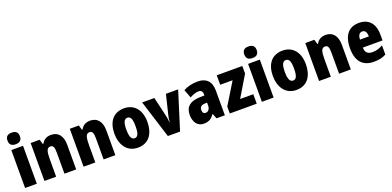

<svg xmlns="http://www.w3.org/2000/svg" viewBox="2 -1698 5378 2631"><g transform="rotate(-20 2691.0 -383.0)"><path d="M141 -776C83 -776 51 -751 51 -691C51 -632 85 -607 141 -607C198 -607 232 -632 232 -691C232 -751 200 -776 141 -776ZM227 -553H56V0H227Z M636 -563C572 -563 527 -536 499 -484H490L470 -553H338V0H509V-250C509 -370 523 -417 576 -417C619 -417 630 -379 630 -306V0H801V-360C801 -493 738 -563 636 -563Z M1207 -563C1143 -563 1098 -536 1070 -484H1061L1041 -553H909V0H1080V-250C1080 -370 1094 -417 1147 -417C1190 -417 1201 -379 1201 -306V0H1372V-360C1372 -493 1309 -563 1207 -563Z M1941 -278C1941 -460 1844 -563 1702 -563C1537 -563 1460 -444 1460 -278C1460 -120 1542 10 1700 10C1871 10 1941 -123 1941 -278ZM1633 -277C1633 -378 1654 -426 1701 -426C1751 -426 1768 -377 1768 -278C1768 -178 1751 -127 1701 -127C1653 -127 1633 -179 1633 -277Z M2138 0H2316L2489 -553H2311L2241 -266C2233 -234 2227 -200 2227 -170H2223C2222 -205 2215 -238 2209 -267L2142 -553H1964Z M2777 -563C2694 -563 2623 -545 2566 -513L2612 -391C2662 -418 2706 -432 2741 -432C2779 -432 2799 -410 2799 -364V-352L2721 -349C2589 -343 2518 -287 2518 -169C2518 -70 2565 10 2660 10C2736 10 2775 -16 2814 -73H2818L2848 0H2969V-363C2969 -496 2896 -563 2777 -563ZM2765 -245 2799 -247V-200C2799 -153 2770 -121 2734 -121C2706 -121 2690 -139 2690 -177C2690 -220 2713 -243 2765 -245Z M3434 0V-138H3242L3425 -443V-553H3052V-415H3233L3041 -101V0Z M3594 -776C3536 -776 3504 -751 3504 -691C3504 -632 3538 -607 3594 -607C3651 -607 3685 -632 3685 -691C3685 -751 3653 -776 3594 -776ZM3680 -553H3509V0H3680Z M4252 -278C4252 -460 4155 -563 4013 -563C3848 -563 3771 -444 3771 -278C3771 -120 3853 10 4011 10C4182 10 4252 -123 4252 -278ZM3944 -277C3944 -378 3965 -426 4012 -426C4062 -426 4079 -377 4079 -278C4079 -178 4062 -127 4012 -127C3964 -127 3944 -179 3944 -277Z M4641 -563C4577 -563 4532 -536 4504 -484H4495L4475 -553H4343V0H4514V-250C4514 -370 4528 -417 4581 -417C4624 -417 4635 -379 4635 -306V0H4806V-360C4806 -493 4743 -563 4641 -563Z M5126 -562C4978 -562 4894 -463 4894 -274C4894 -86 4980 10 5142 10C5215 10 5270 -2 5320 -30V-164C5266 -133 5222 -121 5165 -121C5097 -121 5064 -156 5063 -225H5350V-310C5350 -474 5266 -562 5126 -562ZM5131 -436C5169 -436 5193 -405 5193 -341H5064C5066 -410 5093 -436 5131 -436Z"/></g></svg>

Font: Noto Sans Sinhala UI Condensed Black
Style: Regular
Weight: 900
Width: 3
Designer: Jelle Bosma - Monotype Design Team
Foundry: Monotype Imaging Inc.
Version: Version 2.006